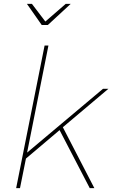

<svg xmlns="http://www.w3.org/2000/svg" viewBox="-20 -979 597 999"><path d="M471 0H447L290 -302L115 -154L84 0H64L212 -742H232L121 -185L516 -517H544L307 -317ZM229 -849H197L120 -959H146L216 -867L322 -959H348Z"/></svg>

Font: Argentum Sans Thin
Style: Italic
Weight: 100
Italic angle: -11°
Designer: Julieta Ulanovsky (font), Cristiano Sobral (main changes and remaster)
Foundry: Julieta Ulanovsky (font), Cristiano Sobral (main changes and remaster)
Version: Version 2.007;June 15, 2022;FontCreator 14.0.0.2814 64-bit; 